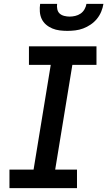

<svg xmlns="http://www.w3.org/2000/svg" viewBox="-20 -975 556 995"><path d="M29 0V-96H154L243 -639H130V-735H480V-639H355L266 -96H379V0ZM329 -815Q309 -815 289 -817.5Q269 -820 251 -827.5Q233 -835 218.5 -847.5Q204 -860 196 -877Q188 -894 186.5 -914.5Q185 -935 188 -955H276Q274 -941 277 -927Q280 -913 289.5 -904.5Q299 -896 313 -892.5Q327 -889 341 -889Q355 -889 370 -892.5Q385 -896 397.5 -904.5Q410 -913 418 -927Q426 -941 428 -955H516Q513 -935 504.5 -914.5Q496 -894 482 -877Q468 -860 449.5 -847.5Q431 -835 411 -827.5Q391 -820 370 -817.5Q349 -815 329 -815Z"/></svg>

Font: Iosevka Curly Slab
Style: Bold Italic
Weight: 700
Italic angle: -9°
Monospace: yes
Designer: Belleve Invis
Foundry: Belleve Invis
Version: Version 22.1.2; ttfautohint (v1.8.4)